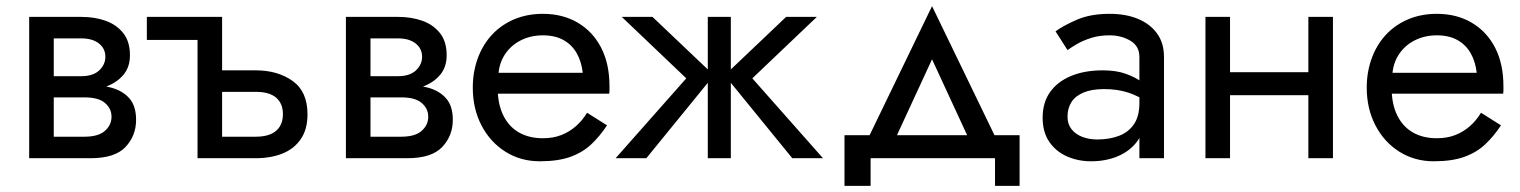

<svg xmlns="http://www.w3.org/2000/svg" viewBox="-20 -515 4949 625"><path d="M122 -240V-198H255Q278 -198 294.5 -193.5Q311 -189 321.5 -180Q332 -171 337.5 -160Q343 -149 343 -135Q343 -108 321.5 -89Q300 -70 255 -70H122V0H275Q354 0 388.5 -36.5Q423 -73 423 -125Q423 -170 401 -195Q379 -220 341 -230Q303 -240 255 -240ZM122 -220H245Q288 -220 323.5 -232.5Q359 -245 381 -270.5Q403 -296 403 -335Q403 -380 381 -407.5Q359 -435 323.5 -447.5Q288 -460 245 -460H122V-390H245Q281 -390 302 -373.5Q323 -357 323 -330Q323 -317 317.5 -305.5Q312 -294 302 -285Q292 -276 277.5 -271.5Q263 -267 245 -267H122ZM75 -460V0H155V-460Z M670 -216H813Q857 -216 879 -197Q901 -178 901 -143Q901 -120 891 -103.5Q881 -87 861.5 -78.5Q842 -70 813 -70H670V0H813Q861 0 899 -15Q937 -30 959 -62Q981 -94 981 -143Q981 -217 932.5 -251.5Q884 -286 813 -286H670ZM623 -385V0H703V-460H458V-385Z M1153 -240V-198H1286Q1309 -198 1325.5 -193.5Q1342 -189 1352.5 -180Q1363 -171 1368.5 -160Q1374 -149 1374 -135Q1374 -108 1352.5 -89Q1331 -70 1286 -70H1153V0H1306Q1385 0 1419.5 -36.5Q1454 -73 1454 -125Q1454 -170 1432 -195Q1410 -220 1372 -230Q1334 -240 1286 -240ZM1153 -220H1276Q1319 -220 1354.5 -232.5Q1390 -245 1412 -270.5Q1434 -296 1434 -335Q1434 -380 1412 -407.5Q1390 -435 1354.5 -447.5Q1319 -460 1276 -460H1153V-390H1276Q1312 -390 1333 -373.5Q1354 -357 1354 -330Q1354 -317 1348.5 -305.5Q1343 -294 1333 -285Q1323 -276 1308.5 -271.5Q1294 -267 1276 -267H1153ZM1106 -460V0H1186V-460Z M1570 -210H1963Q1964 -216 1964 -222Q1964 -228 1964 -234Q1964 -307 1937 -359.5Q1910 -412 1861 -441Q1812 -470 1747 -470Q1688 -470 1640.5 -446Q1593 -422 1563 -379Q1533 -336 1523 -279Q1521 -267 1520 -255Q1519 -243 1519 -230Q1519 -161 1547.5 -106.5Q1576 -52 1625.5 -21Q1675 10 1737 10Q1797 10 1837 -4.5Q1877 -19 1905 -45.5Q1933 -72 1956 -107L1891 -148Q1876 -123 1855 -104.5Q1834 -86 1807.5 -75.5Q1781 -65 1747 -65Q1702 -65 1669 -84Q1636 -103 1618 -140Q1600 -177 1600 -230L1602 -260Q1602 -303 1621.5 -334.5Q1641 -366 1674 -383Q1707 -400 1747 -400Q1787 -400 1814.5 -384.5Q1842 -369 1857.5 -341.5Q1873 -314 1877 -278H1570Z M2539 -460 2339 -270 2559 0H2659L2429 -260L2639 -460ZM2359 -460H2284V0H2359ZM2104 -460H2004L2214 -260L1984 0H2084L2304 -270Z M3014 -322 3149 -30H3239L3014 -495L2789 -30H2879ZM3219 0V90H3299V-75H2729V90H2814V0Z M3455 -135Q3455 -163 3468 -183Q3481 -203 3507.5 -214Q3534 -225 3574 -225Q3618 -225 3653 -213.5Q3688 -202 3722 -178V-225Q3715 -234 3696 -248.5Q3677 -263 3645.5 -274.5Q3614 -286 3570 -286Q3510 -286 3466 -267.5Q3422 -249 3398 -215Q3374 -181 3374 -132Q3374 -85 3395.5 -53.5Q3417 -22 3453 -6Q3489 10 3532 10Q3580 10 3619 -6.5Q3658 -23 3681.5 -54.5Q3705 -86 3705 -130L3689 -180Q3689 -137 3671.5 -111Q3654 -85 3623 -73Q3592 -61 3552 -61Q3525 -61 3503 -69.5Q3481 -78 3468 -94.5Q3455 -111 3455 -135ZM3455 -352Q3466 -360 3485.5 -371.5Q3505 -383 3532 -391.5Q3559 -400 3592 -400Q3630 -400 3659.5 -382.5Q3689 -365 3689 -330V0H3769V-330Q3769 -375 3746.5 -406Q3724 -437 3684.5 -453.5Q3645 -470 3592 -470Q3530 -470 3486 -451Q3442 -432 3416 -413Z M3951 -205H4291V-280H3951ZM4239 -460V0H4319V-460ZM3904 -460V0H3984V-460Z M4480 -210H4873Q4874 -216 4874 -222Q4874 -228 4874 -234Q4874 -307 4847 -359.5Q4820 -412 4771 -441Q4722 -470 4657 -470Q4598 -470 4550.5 -446Q4503 -422 4473 -379Q4443 -336 4433 -279Q4431 -267 4430 -255Q4429 -243 4429 -230Q4429 -161 4457.5 -106.5Q4486 -52 4535.5 -21Q4585 10 4647 10Q4707 10 4747 -4.5Q4787 -19 4815 -45.5Q4843 -72 4866 -107L4801 -148Q4786 -123 4765 -104.5Q4744 -86 4717.5 -75.5Q4691 -65 4657 -65Q4612 -65 4579 -84Q4546 -103 4528 -140Q4510 -177 4510 -230L4512 -260Q4512 -303 4531.5 -334.5Q4551 -366 4584 -383Q4617 -400 4657 -400Q4697 -400 4724.5 -384.5Q4752 -369 4767.5 -341.5Q4783 -314 4787 -278H4480Z"/></svg>

Font: Glinicke Jost Regular
Style: Regular
Weight: 400
Version: Version 3.710